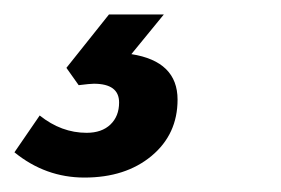

<svg xmlns="http://www.w3.org/2000/svg" viewBox="-53 -26 389 266"><path d="M-33 185 2 134Q32 158 67 158Q88 158 100 146.5Q112 135 112 116Q112 90 77 90Q72 90 56 92L39 68L98 -6H174L129 49Q193 59 193 112Q193 160 157 190Q121 220 64 220Q10 220 -33 185Z"/></svg>

Font: Niramit Medium
Style: Italic
Weight: 500
Italic angle: -10°
Designer: Katatrad Aksorn Co.,Ltd.
Foundry: Cadson Demak Co.,Ltd.
Version: Version 1.000; ttfautohint (v1.6)